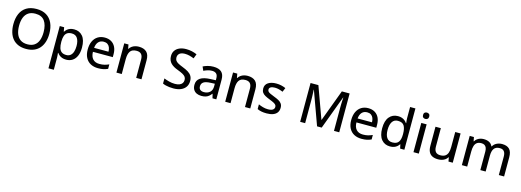

<svg xmlns="http://www.w3.org/2000/svg" viewBox="4 -1966 9254 3411"><g transform="rotate(15 4631.0 -260.5)"><path d="M722.2 -357.9Q722.2 -275.4 701.2 -207.8Q680.2 -140.1 638.9 -91.6Q597.7 -43 535.9 -16.6Q474.1 9.8 391.6 9.8Q307.6 9.8 245.4 -16.6Q183.1 -43 142.1 -91.8Q101.1 -140.6 80.8 -208.5Q60.5 -276.4 60.5 -358.9Q60.5 -468.8 96.7 -551.3Q132.8 -633.8 206.8 -679.4Q280.8 -725.1 393.1 -725.1Q501.5 -725.1 574.7 -679.7Q647.9 -634.3 685.1 -552Q722.2 -469.7 722.2 -357.9ZM165.5 -357.9Q165.5 -271 189.7 -207.8Q213.9 -144.5 263.9 -110.1Q314 -75.7 391.6 -75.7Q470.2 -75.7 520 -110.1Q569.8 -144.5 593.3 -207.8Q616.7 -271 616.7 -357.9Q616.7 -489.7 563 -564.2Q509.3 -638.7 393.1 -638.7Q314.9 -638.7 264.6 -604.7Q214.4 -570.8 189.9 -508.1Q165.5 -445.3 165.5 -357.9Z M1130.4 -547.9Q1228.5 -547.9 1287.4 -478.3Q1346.2 -408.7 1346.2 -270.5Q1346.2 -178.7 1319.1 -116.5Q1292 -54.2 1242.9 -22.2Q1193.8 9.8 1127.9 9.8Q1086.4 9.8 1055.2 -1.2Q1023.9 -12.2 1001.7 -30.5Q979.5 -48.8 964.4 -69.8H958Q960 -50.8 962.2 -25.6Q964.4 -0.5 964.4 19.5V239.3H865.7V-538.1H946.3L959.5 -460.9H964.4Q979.5 -484.9 1001.7 -504.6Q1023.9 -524.4 1055.7 -536.1Q1087.4 -547.9 1130.4 -547.9ZM1107.9 -466.8Q1056.2 -466.8 1025.1 -446.5Q994.1 -426.3 979.7 -386.2Q965.3 -346.2 964.4 -285.6V-270Q964.4 -205.6 978 -161.4Q991.7 -117.2 1023.4 -94Q1055.2 -70.8 1108.9 -70.8Q1154.8 -70.8 1185.3 -95.7Q1215.8 -120.6 1230.7 -166Q1245.6 -211.4 1245.6 -271.5Q1245.6 -362.8 1211.9 -414.8Q1178.2 -466.8 1107.9 -466.8Z M1693.8 -547.9Q1764.2 -547.9 1814.5 -517.8Q1864.7 -487.8 1891.6 -433.1Q1918.5 -378.4 1918.5 -304.2V-248.5H1553.2Q1554.7 -162.1 1597.7 -116Q1640.6 -69.8 1718.3 -69.8Q1769.5 -69.8 1809.6 -79.6Q1849.6 -89.4 1892.6 -108.4V-25.9Q1852.1 -7.3 1811.3 1.2Q1770.5 9.8 1713.9 9.8Q1635.7 9.8 1576.9 -21.5Q1518.1 -52.7 1485.4 -114Q1452.6 -175.3 1452.6 -265.1Q1452.6 -354 1482.4 -417.2Q1512.2 -480.5 1566.4 -514.2Q1620.6 -547.9 1693.8 -547.9ZM1693.4 -471.7Q1633.8 -471.7 1597.7 -432.9Q1561.5 -394 1555.2 -321.8H1819.8Q1819.3 -366.2 1805.7 -399.9Q1792 -433.6 1764.4 -452.6Q1736.8 -471.7 1693.4 -471.7Z M2319.3 -547.9Q2412.6 -547.9 2462.6 -501Q2512.7 -454.1 2512.7 -350.6V0H2415.5V-337.4Q2415.5 -401.9 2387.2 -434.3Q2358.9 -466.8 2300.3 -466.8Q2216.8 -466.8 2183.3 -417.5Q2149.9 -368.2 2149.9 -274.4V0H2051.8V-538.1H2129.4L2143.6 -462.4H2148.9Q2166 -490.7 2192.4 -509.8Q2218.8 -528.8 2251.2 -538.3Q2283.7 -547.9 2319.3 -547.9Z M3356 -191.9Q3356 -128.4 3324.5 -83.3Q3293 -38.1 3235.8 -14.2Q3178.7 9.8 3100.1 9.8Q3060.5 9.8 3024.7 5.6Q2988.8 1.5 2958 -6.3Q2927.2 -14.2 2902.3 -25.9V-120.6Q2942.9 -104 2996.1 -89.6Q3049.3 -75.2 3106 -75.2Q3155.3 -75.2 3188.7 -88.6Q3222.2 -102.1 3239.3 -126.5Q3256.3 -150.9 3256.3 -185.1Q3256.3 -219.2 3239.7 -242.4Q3223.1 -265.6 3187.3 -285.2Q3151.4 -304.7 3093.3 -326.7Q3052.7 -341.3 3019.5 -360.1Q2986.3 -378.9 2962.2 -403.3Q2938 -427.7 2924.8 -460.7Q2911.6 -493.7 2911.6 -536.6Q2911.6 -595.7 2940.7 -637.7Q2969.7 -679.7 3022 -701.9Q3074.2 -724.1 3143.1 -724.1Q3199.7 -724.1 3248.8 -712.9Q3297.9 -701.7 3342.3 -682.1L3310.5 -599.1Q3269 -616.2 3227.1 -627Q3185.1 -637.7 3140.1 -637.7Q3098.6 -637.7 3070.1 -625.5Q3041.5 -613.3 3026.6 -590.8Q3011.7 -568.4 3011.7 -537.6Q3011.7 -502.9 3027.3 -480Q3043 -457 3076.7 -438.5Q3110.4 -419.9 3164.6 -398.9Q3225.6 -375.5 3268.3 -349.1Q3311 -322.8 3333.5 -285.6Q3356 -248.5 3356 -191.9Z M3690.9 -547.4Q3790.5 -547.4 3839.8 -503.2Q3889.2 -459 3889.2 -363.8V0H3818.8L3799.8 -78.1H3795.9Q3773.4 -48.8 3749 -29.3Q3724.6 -9.8 3692.6 0Q3660.6 9.8 3614.7 9.8Q3565.9 9.8 3527.8 -7.8Q3489.7 -25.4 3468 -60.8Q3446.3 -96.2 3446.3 -150.9Q3446.3 -232.9 3509.3 -275.4Q3572.3 -317.9 3700.2 -321.8L3793 -325.7V-356Q3793 -418.9 3764.9 -444.8Q3736.8 -470.7 3686.5 -470.7Q3645 -470.7 3606.9 -458.7Q3568.8 -446.8 3533.7 -430.2L3502.4 -501.5Q3540.5 -521 3589.1 -534.2Q3637.7 -547.4 3690.9 -547.4ZM3792 -261.2 3716.8 -257.8Q3623.5 -254.4 3585.7 -226.8Q3547.9 -199.2 3547.9 -149.9Q3547.9 -106.9 3573.7 -86.9Q3599.6 -66.9 3642.1 -66.9Q3707.5 -66.9 3749.8 -103.8Q3792 -140.6 3792 -212.9Z M4320.3 -547.9Q4413.6 -547.9 4463.6 -501Q4513.7 -454.1 4513.7 -350.6V0H4416.5V-337.4Q4416.5 -401.9 4388.2 -434.3Q4359.9 -466.8 4301.3 -466.8Q4217.8 -466.8 4184.3 -417.5Q4150.9 -368.2 4150.9 -274.4V0H4052.7V-538.1H4130.4L4144.5 -462.4H4149.9Q4167 -490.7 4193.4 -509.8Q4219.7 -528.8 4252.2 -538.3Q4284.7 -547.9 4320.3 -547.9Z M5032.2 -150.4Q5032.2 -98.1 5006.6 -62.3Q4981 -26.4 4932.1 -8.3Q4883.3 9.8 4814.9 9.8Q4758.3 9.8 4717.3 1.2Q4676.3 -7.3 4643.1 -23.4V-110.4Q4678.7 -93.3 4725.6 -80.1Q4772.5 -66.9 4817.4 -66.9Q4880.4 -66.9 4908.4 -86.9Q4936.5 -106.9 4936.5 -141.1Q4936.5 -161.1 4925.3 -176.5Q4914.1 -191.9 4886 -207.3Q4857.9 -222.7 4805.7 -242.7Q4754.4 -262.7 4718 -282.7Q4681.6 -302.7 4662.6 -331.1Q4643.6 -359.4 4643.6 -404.3Q4643.6 -474.1 4699.5 -511Q4755.4 -547.9 4847.2 -547.9Q4896 -547.9 4939.2 -538.1Q4982.4 -528.3 5022 -510.7L4990.2 -435.1Q4955.1 -450.2 4918 -460.2Q4880.9 -470.2 4842.3 -470.2Q4792 -470.2 4765.4 -454.1Q4738.8 -438 4738.8 -409.7Q4738.8 -387.7 4751.2 -373Q4763.7 -358.4 4793 -344.5Q4822.3 -330.6 4872.1 -311.5Q4921.4 -293 4957.3 -272.9Q4993.2 -252.9 5012.7 -224.1Q5032.2 -195.3 5032.2 -150.4Z M5742.2 0 5519.5 -613.8H5515.6Q5517.1 -593.8 5518.8 -562.3Q5520.5 -530.8 5521.7 -493.9Q5522.9 -457 5522.9 -421.4V0H5431.2V-713.9H5575.2L5786.6 -132.3H5790L6006.8 -713.9H6149.9V0H6053.2V-427.2Q6053.2 -459.5 6054.2 -494.4Q6055.2 -529.3 6056.9 -560.8Q6058.6 -592.3 6060.1 -612.8H6055.7L5827.6 0Z M6540 -547.9Q6610.4 -547.9 6660.6 -517.8Q6710.9 -487.8 6737.8 -433.1Q6764.6 -378.4 6764.6 -304.2V-248.5H6399.4Q6400.9 -162.1 6443.8 -116Q6486.8 -69.8 6564.5 -69.8Q6615.7 -69.8 6655.8 -79.6Q6695.8 -89.4 6738.8 -108.4V-25.9Q6698.2 -7.3 6657.5 1.2Q6616.7 9.8 6560.1 9.8Q6481.9 9.8 6423.1 -21.5Q6364.3 -52.7 6331.5 -114Q6298.8 -175.3 6298.8 -265.1Q6298.8 -354 6328.6 -417.2Q6358.4 -480.5 6412.6 -514.2Q6466.8 -547.9 6540 -547.9ZM6539.6 -471.7Q6480 -471.7 6443.8 -432.9Q6407.7 -394 6401.4 -321.8H6666Q6665.5 -366.2 6651.9 -399.9Q6638.2 -433.6 6610.6 -452.6Q6583 -471.7 6539.6 -471.7Z M7084 9.8Q6985.4 9.8 6926.5 -60.1Q6867.7 -129.9 6867.7 -267.1Q6867.7 -405.8 6927.5 -476.8Q6987.3 -547.9 7086.4 -547.9Q7127.9 -547.9 7159.2 -536.6Q7190.4 -525.4 7213.1 -506.8Q7235.8 -488.3 7251 -464.8H7256.8Q7254.4 -480 7252 -507.3Q7249.5 -534.7 7249.5 -555.2V-759.8H7347.7V0H7270L7253.9 -74.7H7249.5Q7234.9 -51.3 7212.2 -32Q7189.5 -12.7 7158 -1.5Q7126.5 9.8 7084 9.8ZM7106.9 -70.3Q7186.5 -70.3 7219.5 -116.2Q7252.4 -162.1 7252.9 -252.4V-267.6Q7252.9 -363.8 7221.4 -415.3Q7189.9 -466.8 7106 -466.8Q7037.6 -466.8 7002.9 -413.3Q6968.3 -359.9 6968.3 -265.1Q6968.3 -171.4 7002.9 -120.8Q7037.6 -70.3 7106.9 -70.3Z M7613.3 -538.1V0H7515.1V-538.1ZM7564.9 -741.7Q7588.4 -741.7 7605.2 -728Q7622.1 -714.4 7622.1 -683.6Q7622.1 -652.8 7605.2 -638.9Q7588.4 -625 7564.9 -625Q7541 -625 7524.7 -638.9Q7508.3 -652.8 7508.3 -683.6Q7508.3 -714.4 7524.7 -728Q7541 -741.7 7564.9 -741.7Z M8237.8 -538.1V0H8159.2L8145.5 -73.7H8140.1Q8123.5 -45.9 8097.2 -27.3Q8070.8 -8.8 8038.1 0.5Q8005.4 9.8 7968.8 9.8Q7906.7 9.8 7863.5 -10.7Q7820.3 -31.2 7798.1 -74.5Q7775.9 -117.7 7775.9 -186V-538.1H7874.5V-199.7Q7874.5 -134.8 7902.6 -102.5Q7930.7 -70.3 7988.3 -70.3Q8044.4 -70.3 8077.4 -92.5Q8110.4 -114.7 8124.8 -157.5Q8139.2 -200.2 8139.2 -262.2V-538.1Z M9001.5 -547.9Q9090.8 -547.9 9136.5 -501.2Q9182.1 -454.6 9182.1 -352.1V0H9085V-339.8Q9085 -403.3 9058.8 -435.1Q9032.7 -466.8 8981 -466.8Q8907.7 -466.8 8875.2 -422.6Q8842.8 -378.4 8842.8 -293V0H8745.1V-339.8Q8745.1 -382.3 8733.4 -410.4Q8721.7 -438.5 8698.7 -452.6Q8675.8 -466.8 8640.6 -466.8Q8590.3 -466.8 8560.3 -445.1Q8530.3 -423.3 8516.8 -380.9Q8503.4 -338.4 8503.4 -276.9V0H8405.3V-538.1H8482.9L8497.1 -463.9H8502.4Q8518.6 -491.7 8543.2 -510.3Q8567.9 -528.8 8598.1 -538.3Q8628.4 -547.9 8662.1 -547.9Q8722.7 -547.9 8764.2 -525.9Q8805.7 -503.9 8825.2 -459H8831.5Q8857.4 -504.4 8903.1 -526.1Q8948.7 -547.9 9001.5 -547.9Z"/></g></svg>

Font: Open Sans Medium
Style: Regular
Weight: 500
Designer: Monotype Design Team
Foundry: Monotype Imaging Inc.
Version: Version 3.000